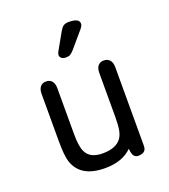

<svg xmlns="http://www.w3.org/2000/svg" viewBox="-113 -664 666 757"><g transform="rotate(-20 219.5 -285.5)"><path d="M313 -30Q315 -6 322 1.5Q329 9 339 9Q354 9 363.5 2.5Q373 -4 373 -22V-351Q373 -370 364 -380.5Q355 -391 339 -391Q323 -391 314.5 -380.5Q306 -370 306 -351V-166Q306 -131 302 -110.5Q298 -90 288 -77Q265 -48 211 -48Q185 -48 167.5 -56.5Q150 -65 141 -84Q130 -106 130 -160V-351Q130 -370 121.5 -380.5Q113 -391 97 -391Q81 -391 72.5 -380.5Q64 -370 64 -351V-154Q64 -123 66 -102Q68 -81 72 -67Q96 10 200 10Q273 10 313 -30ZM305 -558Q305 -565 301 -570Q297 -575 287.5 -578Q278 -581 262 -581Q247 -581 239 -575.5Q231 -570 223 -556L183 -485Q179 -478 179 -471Q179 -464 185.5 -458.5Q192 -453 204 -453Q215 -453 221.5 -456.5Q228 -460 238 -471L296 -539Q305 -550 305 -558Z"/></g></svg>

Font: Beiruti
Style: Regular
Weight: 400
Designer: Arlette Boutros
Foundry: Boutros
Version: Version 1.41